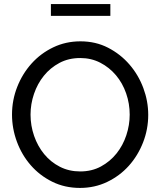

<svg xmlns="http://www.w3.org/2000/svg" viewBox="-20 -918 788 943"><path d="M230 -840V-898H522V-840ZM373 5Q298 5 236.5 -25.5Q175 -56 131 -106.5Q87 -157 63 -222Q39 -287 39 -355Q39 -426 64.5 -491Q90 -556 135 -606Q180 -656 241.5 -685.5Q303 -715 375 -715Q450 -715 511 -683.5Q572 -652 616 -601Q660 -550 684 -485.5Q708 -421 708 -354Q708 -283 682.5 -218Q657 -153 612.5 -103.5Q568 -54 506.5 -24.5Q445 5 373 5ZM130 -355Q130 -301 147.5 -250.5Q165 -200 197 -161Q229 -122 274 -99Q319 -76 374 -76Q431 -76 476 -100.5Q521 -125 552.5 -164.5Q584 -204 600.5 -254Q617 -304 617 -355Q617 -409 599.5 -459.5Q582 -510 549.5 -548.5Q517 -587 472.5 -610Q428 -633 374 -633Q317 -633 272 -609Q227 -585 195.5 -546Q164 -507 147 -457Q130 -407 130 -355Z"/></svg>

Font: IngvarSans
Style: Regular
Weight: 500
Version: Version 3.000